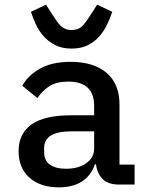

<svg xmlns="http://www.w3.org/2000/svg" viewBox="-20 -794 640 826"><path d="M492 0Q445 0 421.5 -24Q398 -48 393 -87H388Q373 -40 333.5 -14Q294 12 233 12Q154 12 107 -29.5Q60 -71 60 -144Q60 -219 115.5 -258.5Q171 -298 286 -298H385V-338Q385 -443 274 -443Q224 -443 193 -423.5Q162 -404 141 -372L76 -425Q98 -467 150 -497.5Q202 -528 284 -528Q382 -528 438 -481Q494 -434 494 -345V-86H559V0ZM264 -68Q317 -68 351 -92Q385 -116 385 -154V-229H288Q170 -229 170 -158V-138Q170 -103 195 -85.5Q220 -68 264 -68ZM288 -585Q246 -585 216.5 -600.5Q187 -616 166.5 -639.5Q146 -663 133.5 -691Q121 -719 113 -743L178 -774L199 -741Q211 -723 220.5 -708.5Q230 -694 239.5 -684.5Q249 -675 260.5 -670Q272 -665 288 -665Q319 -665 336.5 -684.5Q354 -704 377 -741L398 -774L463 -743Q455 -719 442 -691Q429 -663 409 -639.5Q389 -616 359.5 -600.5Q330 -585 288 -585Z"/></svg>

Font: IBM Plex Mono Medium
Style: Regular
Weight: 500
Monospace: yes
Designer: Mike Abbink, Paul van der Laan, Pieter van Rosmalen
Foundry: Bold Monday
Version: Version 2.3